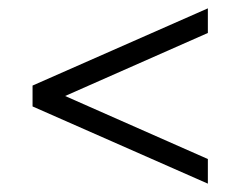

<svg xmlns="http://www.w3.org/2000/svg" viewBox="-20 -502 576 460"><path d="M478 -62 58 -247V-297L478 -482V-423L136 -272L478 -121Z"/></svg>

Font: Spectral SemiBold
Style: Regular
Weight: 600
Designer: Jean-Baptiste Levee
Foundry: Production Type
Version: Version 2.001